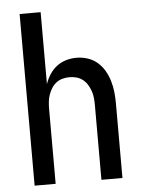

<svg xmlns="http://www.w3.org/2000/svg" viewBox="-53 -777 605 819"><g transform="rotate(-5 250.0 -367.5)"><path d="M62 0V-735H152V-427Q159 -448 171.5 -467.5Q184 -487 202 -501Q220 -515 242 -521.5Q264 -528 287 -528Q311 -528 334.5 -520.5Q358 -513 376.5 -497Q395 -481 407 -460Q419 -439 426 -415.5Q433 -392 435.5 -368Q438 -344 438 -320V0H348V-320Q348 -335 346.5 -350.5Q345 -366 340 -380.5Q335 -395 327 -408Q319 -421 307 -430.5Q295 -440 280 -444Q265 -448 250 -448Q235 -448 220 -444Q205 -440 193 -430.5Q181 -421 173 -408Q165 -395 160 -380.5Q155 -366 153.5 -350.5Q152 -335 152 -320V0Z"/></g></svg>

Font: Iosevka Medium
Style: Regular
Weight: 500
Monospace: yes
Designer: Belleve Invis
Foundry: Belleve Invis
Version: Version 32.5.0; ttfautohint (v1.8.4)